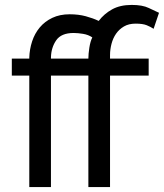

<svg xmlns="http://www.w3.org/2000/svg" viewBox="-20 -760 666 780"><path d="M531 -664Q503 -664 483.5 -652.5Q464 -641 451.5 -623Q439 -605 433 -582Q427 -559 427 -536V-522H584V-453H427V0H339V-453H187V0H99V-453H28V-522H99V-526Q100 -560 110.5 -592Q121 -624 141.5 -648.5Q162 -673 192.5 -687.5Q223 -702 263 -702Q299 -702 328.5 -694Q358 -686 381 -675Q403 -704 435.5 -722Q468 -740 515 -740Q559 -740 584.5 -727.5Q610 -715 626 -708L604 -643Q592 -651 576 -657.5Q560 -664 531 -664ZM339 -522Q339 -541 343 -566.5Q347 -592 355 -608Q339 -619 317.5 -622.5Q296 -626 279 -626Q229 -626 208.5 -596.5Q188 -567 187 -527V-522Z"/></svg>

Font: IngvarSans
Style: Regular
Weight: 500
Version: Version 3.000